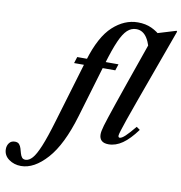

<svg xmlns="http://www.w3.org/2000/svg" viewBox="-377 -923 1204 1276"><g transform="rotate(10 225.0 -284.5)"><path d="M545 -678Q535 -709.5 521.2 -731.2Q507.5 -753 489.2 -764.2Q471 -775.5 447.5 -775.5Q414 -775.5 387.5 -751Q361 -726.5 336 -669.8Q311 -613 282 -515.5L170 -139.5Q110.5 61 24.2 157.2Q-62 253.5 -150.5 253.5Q-197.5 253.5 -233 227.8Q-268.5 202 -268.5 159.5Q-268.5 136 -255.2 118.5Q-242 101 -217 101Q-197.5 101 -188 112Q-178.5 123 -173.8 139Q-169 155 -164.8 170.8Q-160.5 186.5 -152.2 197.2Q-144 208 -126.5 207.5Q-103.5 206.5 -81.8 182.2Q-60 158 -34 95.5Q-8 33 26 -82L156 -517Q205 -679.5 282.5 -750.5Q360 -821.5 450.5 -821.5Q503.5 -821.5 543.8 -802.5Q584 -783.5 610 -757ZM371 -524.5 357 -481.5H79L92.5 -524.5ZM397.5 10.5Q365.5 10.5 350 -4.2Q334.5 -19 334.5 -46Q334.5 -56 337 -69.8Q339.5 -83.5 346.2 -106.8Q353 -130 365.5 -167.8Q378 -205.5 397.5 -262.8Q417 -320 445.5 -402L564.5 -742L561 -765L712.5 -811L717 -806L536.5 -308Q506.5 -224.5 488.2 -172Q470 -119.5 461.8 -92.5Q453.5 -65.5 453.5 -58.5Q453.5 -51.5 456 -48.5Q458.5 -45.5 463.5 -45.5Q476.5 -45.5 499.8 -67Q523 -88.5 562.5 -136.5L586 -120Q537 -53 491.2 -21.2Q445.5 10.5 397.5 10.5Z"/></g></svg>

Font: Libre Caslon Condensed
Style: Italic
Weight: 400
Italic angle: -22.583°
Designer: Pablo Impallari, Rodrigo Fuenzalida, Katja Schimmel, Ertekin Erdin
Foundry: Pablo Impallari, Rodrigo Fuenzalida
Version: Version 2.000;gftools[0.9.33]